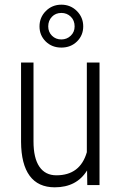

<svg xmlns="http://www.w3.org/2000/svg" viewBox="-20 -798 521 828"><path d="M355.5 -63Q310.5 9.8 216.3 9.8Q144.5 9.8 107.9 -40Q71.3 -89.8 70.8 -186.5V-528.3H124.5V-188Q124.5 -116.2 149.9 -79.1Q175.3 -42 223.1 -42Q325.7 -42 354.5 -141.6V-528.3H409.2V0H356.4ZM150.4 -684.1Q150.4 -723.1 177.7 -750.5Q205.1 -777.8 244.6 -777.8Q284.2 -777.8 311.5 -750.5Q338.9 -723.1 338.9 -684.1Q338.9 -645.5 312 -619.1Q285.2 -592.8 244.6 -592.8Q204.1 -592.8 177.2 -619.1Q150.4 -645.5 150.4 -684.1ZM188 -684.1Q188 -660.2 204.1 -644Q220.2 -627.9 244.6 -627.9Q268.1 -627.9 284.9 -643.8Q301.8 -659.7 301.8 -684.1Q301.8 -710 285.2 -726.1Q268.6 -742.2 244.6 -742.2Q219.7 -742.2 203.9 -725.6Q188 -709 188 -684.1Z"/></svg>

Font: Roboto Condensed Light
Style: Regular
Weight: 300
Designer: Google
Version: Version 2.134; 2016